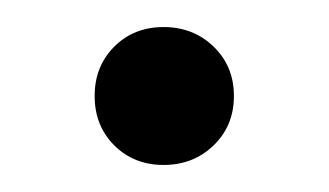

<svg xmlns="http://www.w3.org/2000/svg" viewBox="-20 -326 243 142"><path d="M50 -255Q50 -277 64.5 -291.5Q79 -306 101 -306Q123 -306 138 -291.5Q153 -277 153 -255Q153 -233 138 -218.5Q123 -204 101 -204Q79 -204 64.5 -218.5Q50 -233 50 -255Z"/></svg>

Font: Fahkwang Light
Style: Regular
Weight: 300
Version: Version 1.000; ttfautohint (v1.6)